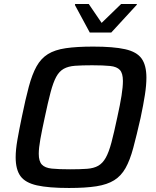

<svg xmlns="http://www.w3.org/2000/svg" viewBox="-20 -928 777 956"><path d="M324 8Q222 8 164 -5Q106 -18 82 -51Q58 -84 58 -145Q58 -182 66.5 -231Q75 -280 89 -347Q107 -435 123.5 -496.5Q140 -558 162 -597.5Q184 -637 218.5 -658.5Q253 -680 307.5 -688Q362 -696 444 -696Q545 -696 603 -683Q661 -670 685 -636.5Q709 -603 709 -541Q709 -504 701.5 -455.5Q694 -407 680 -341Q660 -253 643.5 -191.5Q627 -130 605 -91Q583 -52 548.5 -30.5Q514 -9 460 -0.5Q406 8 324 8ZM329 -85Q379 -85 413 -87.5Q447 -90 469 -102.5Q491 -115 506.5 -142.5Q522 -170 535 -219Q548 -268 564 -344Q578 -407 585 -451Q592 -495 592 -525Q592 -563 577 -579.5Q562 -596 528.5 -599.5Q495 -603 439 -603Q388 -603 354 -600.5Q320 -598 297.5 -585.5Q275 -573 260 -545.5Q245 -518 232 -469Q219 -420 203 -344Q189 -280 181 -235.5Q173 -191 173 -162Q173 -125 188.5 -108.5Q204 -92 238 -88.5Q272 -85 329 -85ZM427 -766 353 -903 354 -908H422L486 -814L583 -908H662L660 -903L534 -766Z"/></svg>

Font: Saira Medium
Style: Italic
Weight: 500
Italic angle: -12°
Designer: Hector Gatti with collaboration of the Omnibus-Type team
Foundry: Omnibus-Type
Version: Version 1.100; ttfautohint (v1.8.3)